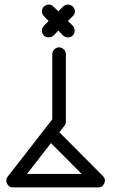

<svg xmlns="http://www.w3.org/2000/svg" viewBox="-20 -797 524 848"><path d="M11.2 14.2C16.6 25.4 25.4 31.2 38.1 30.8H413.1C426.3 31.2 435.5 24.9 440.4 12.7C442.4 8.3 443.4 3.9 443.4 0C443.4 -7.3 440.4 -13.7 434.1 -20L242.2 -212.9L265.1 -242.2C269 -247.6 271 -253.4 271 -259.8V-558.1C271 -573.7 256.8 -587.9 240.7 -587.9C225.1 -587.9 210.9 -574.2 210.9 -558.1V-270L14.2 -17.1C9.8 -11.7 7.8 -6.3 7.8 0C7.8 4.4 8.8 9.3 11.2 14.2ZM205.1 -165 340.8 -28.8H99.1ZM173.8 -683.1C162.1 -670.9 162.1 -651.9 173.8 -640.1C186 -628.9 205.1 -629.9 216.8 -640.1L237.8 -662.1L258.8 -640.1C271 -628.9 290 -628.9 301.3 -640.1C313 -651.9 312 -671.4 301.8 -683.1L279.8 -704.1L301.8 -726.1C314 -737.8 314 -755.9 301.8 -767.6C290 -779.8 270.5 -779.8 258.8 -768.1L237.8 -747.1L215.8 -768.1C204.1 -779.8 186 -779.8 173.8 -767.6C162.1 -755.9 162.1 -737.8 173.8 -726.1L194.8 -704.1Z"/></svg>

Font: Nemoy
Style: Medium
Weight: 500
Designer: BSozoo
Foundry: BSozoo
Version: Version 001.000